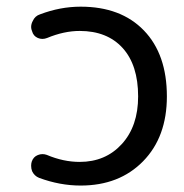

<svg xmlns="http://www.w3.org/2000/svg" viewBox="-20 -578 562 587"><path d="M77.1 -84Q82 -98.6 95.7 -104Q109.4 -109.4 123 -104.5Q173.8 -83 223.6 -83Q302.7 -83 352.5 -137.7Q402.3 -192.4 402.3 -283.2Q402.3 -378.9 355 -431.2Q307.6 -483.4 223.6 -483.4Q175.8 -483.4 124 -461.9Q109.4 -456.1 95.7 -461.9Q82 -467.8 78.1 -482.4Q75.2 -489.3 75.2 -495.1Q75.2 -504.9 80.1 -513.7Q86.9 -529.3 102.5 -534.2Q164.1 -557.6 226.6 -557.6Q349.6 -557.6 419.9 -484.9Q490.2 -412.1 490.2 -283.2Q490.2 -159.2 417.5 -85Q344.7 -10.7 226.6 -10.7Q163.1 -10.7 99.6 -34.2Q85 -40 78.1 -54.7Q75.2 -62.5 75.2 -71.3Q75.2 -78.1 77.1 -84Z"/></svg>

Font: Gen Jyuu Gothic P Regular
Style: Regular
Weight: 400
Designer: [Source Han Sans]
Ryoko NISHIZUKA  (kana & ideographs); Paul D. Hunt (Latin, Greek & Cyrillic); Wenlong ZHANG  (bopomofo
Version: Version 1.002.20150607